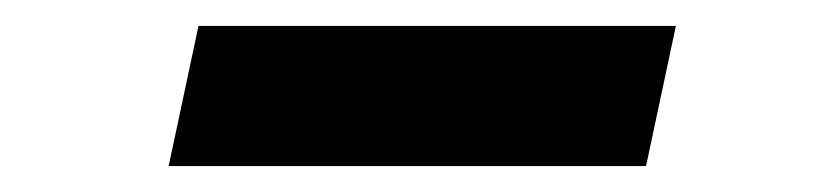

<svg xmlns="http://www.w3.org/2000/svg" viewBox="-20 -366 640 148"><path d="M110 -238 133 -346H501L478 -238Z"/></svg>

Font: Geist Mono SemiBold
Style: Italic
Weight: 600
Italic angle: -12°
Monospace: yes
Designer: Basement.studio, Andrés Briganti, Mateo Zaragoza
Foundry: Basement.studio, Vercel, Andrés Briganti, Guido Ferreyra, Mateo Zaragoza
Version: Version 1.500; ttfautohint (v1.8.4.7-5d5b)